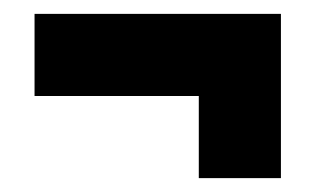

<svg xmlns="http://www.w3.org/2000/svg" viewBox="-20 -430 450 274"><path d="M263.7 -293H29.3V-410.2H380.9V-175.8H263.7Z"/></svg>

Font: Gerhaus
Style: Regular
Weight: 400
Designer: GGBotNet
Foundry: GGBotNet
Version: 1.01